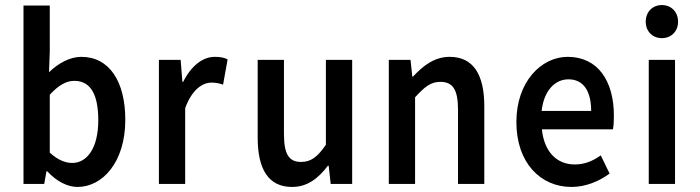

<svg xmlns="http://www.w3.org/2000/svg" viewBox="-20 -728 2769 760"><path d="M73 0H155L164 -50H167C204 -10 247 12 287 12C385 12 476 -85 476 -254C476 -405 413 -503 302 -503C257 -503 211 -478 174 -442L177 -524V-706H73ZM177 -124V-353C211 -390 242 -408 274 -408C341 -408 369 -350 369 -252C369 -141 324 -83 266 -83C240 -83 209 -94 177 -124Z M609 0H713V-300C740 -374 782 -401 817 -401C836 -401 848 -398 863 -393L881 -493C867 -500 852 -503 830 -503C783 -503 737 -468 705 -404H702L695 -491H609Z M1000 -183C1000 -59 1042 12 1136 12C1196 12 1239 -21 1278 -72H1281L1289 0H1374V-491H1270V-155C1237 -107 1211 -87 1172 -87C1124 -87 1104 -117 1104 -198V-491H1000Z M1519 0H1623V-343C1660 -383 1684 -404 1723 -404C1772 -404 1793 -374 1793 -293V0H1897V-308C1897 -432 1854 -503 1760 -503C1700 -503 1655 -468 1615 -425H1612L1605 -491H1519Z M2024 -245C2024 -83 2120 12 2242 12C2298 12 2351 -10 2393 -41L2358 -113C2326 -90 2293 -77 2255 -77C2184 -77 2134 -127 2125 -216H2406C2409 -228 2410 -248 2410 -270C2410 -407 2347 -503 2227 -503C2123 -503 2024 -405 2024 -245ZM2124 -289C2133 -371 2178 -414 2230 -414C2290 -414 2320 -367 2320 -289Z M2600 -577C2637 -577 2664 -604 2664 -642C2664 -681 2637 -708 2600 -708C2563 -708 2536 -681 2536 -642C2536 -604 2563 -577 2600 -577ZM2548 0H2652V-491H2548Z"/></svg>

Font: Falling Sky
Style: Condensed
Weight: 400
Designer: Paul D. Hunt
Foundry: Adobe Systems Incorporated
Version: Version 1.02